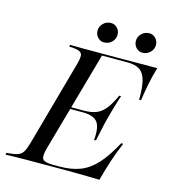

<svg xmlns="http://www.w3.org/2000/svg" viewBox="-127 -806 793 893"><g transform="rotate(15 270.0 -359.5)"><path d="M-18.5 0 -16.1 -8.9Q17.7 -11.3 35.5 -16.9Q53.2 -22.6 62.1 -36.7Q71 -50.8 79 -78.2L194.4 -492.7Q202.4 -521 201.2 -535.5Q200 -550 185.1 -555.6Q170.2 -561.3 137.9 -562.1L140.3 -571Q163.7 -570.2 200.8 -570.2Q237.9 -570.2 288.7 -570.2Q328.2 -570.2 364.9 -570.2Q401.6 -570.2 435.5 -570.6Q469.4 -571 500.4 -571Q531.5 -571 559.7 -571Q547.6 -531.5 539.5 -491.1Q531.5 -450.8 525 -407.3H516.1Q516.9 -466.1 508.1 -499.6Q499.2 -533.1 478.2 -547.2Q457.3 -561.3 419.4 -561.3H296L159.7 -77.4Q148.4 -35.5 158.1 -23.4Q167.7 -11.3 210.5 -11.3H235.5Q295.2 -11.3 337.9 -27.8Q380.6 -44.4 416.1 -83.5Q451.6 -122.6 487.9 -190.3H497.6Q475.8 -138.7 460.9 -92.3Q446 -46 433.9 0Q408.9 -0.8 384.3 -1.2Q359.7 -1.6 334.7 -2Q309.7 -2.4 283.1 -2.4Q256.5 -2.4 227.4 -2.4Q145.2 -2.4 83.5 -2Q21.8 -1.6 -18.5 0ZM191.1 -283.1 193.5 -291.9H357.3L354.8 -283.1ZM362.1 -172.6Q367.7 -234.7 348.8 -258.9Q329.8 -283.1 278.2 -283.1L279.8 -291.9Q316.1 -291.9 340.3 -301.6Q364.5 -311.3 383.5 -335.1Q402.4 -358.9 421.8 -401.6H430.6Q427.4 -392.7 421.4 -373.4Q415.3 -354 408.9 -331Q402.4 -308.1 396.8 -287.1Q393.5 -275 390.3 -261.3Q387.1 -247.6 383.9 -232.7Q380.6 -217.7 377.4 -202.8Q374.2 -187.9 371 -172.6ZM287.9 -622.6Q271 -622.6 258.5 -635.9Q246 -649.2 246 -668.5Q246 -688.7 261.3 -703.6Q276.6 -718.5 298.4 -718.5Q316.1 -718.5 328.6 -705.2Q341.1 -691.9 341.1 -672.6Q341.1 -652.4 325.8 -637.5Q310.5 -622.6 287.9 -622.6ZM473.4 -622.6Q455.6 -622.6 443.1 -635.9Q430.6 -649.2 430.6 -668.5Q430.6 -688.7 446 -703.6Q461.3 -718.5 483.1 -718.5Q500.8 -718.5 513.3 -705.2Q525.8 -691.9 525.8 -672.6Q525.8 -652.4 510.5 -637.5Q495.2 -622.6 473.4 -622.6Z"/></g></svg>

Font: Playfair 144pt
Style: Italic
Weight: 400
Italic angle: -15.6°
Designer: Claus Eggers Sørensen
Foundry: Claus Eggers Sørensen
Version: Version 2.001;gftools[0.9.30]